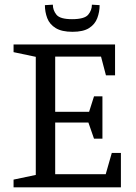

<svg xmlns="http://www.w3.org/2000/svg" viewBox="-20 -801 582 821"><path d="M38 0V-33L133 -53V-558L38 -578V-611H472V-479H433L412 -559H216V-323H361L382 -389H418V-208H382L358 -277H216V-56H432L458 -147H497V0ZM290 -665Q244 -665 218 -681Q192 -697 182 -723.5Q172 -750 172 -779L206 -781Q206 -757 221.5 -738Q237 -719 288 -719Q341 -719 357 -738Q373 -757 373 -781L406 -779Q406 -750 396 -723.5Q386 -697 361 -681Q336 -665 290 -665Z"/></svg>

Font: Manuale
Style: Regular
Weight: 400
Designer: Eduardo Tunni / Pablo Cosgaya
Foundry: Eduardo Tunni / Pablo Cosgaya
Version: Version 1.002